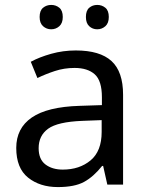

<svg xmlns="http://www.w3.org/2000/svg" viewBox="-20 -750 601 780"><path d="M288 -545Q386 -545 433 -502Q480 -459 480 -365V0H416L399 -76H395Q360 -32 321.5 -11Q283 10 215 10Q142 10 94 -28.5Q46 -67 46 -149Q46 -229 109 -272.5Q172 -316 303 -320L394 -323V-355Q394 -422 365 -448Q336 -474 283 -474Q241 -474 203 -461.5Q165 -449 132 -433L105 -499Q140 -518 188 -531.5Q236 -545 288 -545ZM314 -259Q214 -255 175.5 -227Q137 -199 137 -148Q137 -103 164.5 -82Q192 -61 235 -61Q303 -61 348 -98.5Q393 -136 393 -214V-262ZM141 -681Q141 -707 155 -718.5Q169 -730 188 -730Q207 -730 221 -718.5Q235 -707 235 -681Q235 -656 221 -643.5Q207 -631 188 -631Q169 -631 155 -643.5Q141 -656 141 -681ZM329 -681Q329 -707 342.5 -718.5Q356 -730 375 -730Q394 -730 408 -718.5Q422 -707 422 -681Q422 -656 408 -643.5Q394 -631 375 -631Q356 -631 342.5 -643.5Q329 -656 329 -681Z"/></svg>

Font: Noto Sans Lepcha
Style: Regular
Weight: 400
Designer: Monotype Design Team
Foundry: Monotype Imaging Inc.
Version: Version 2.006; ttfautohint (v1.8.4.7-5d5b)